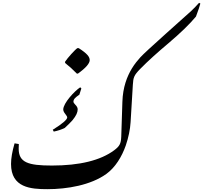

<svg xmlns="http://www.w3.org/2000/svg" viewBox="-20 -1319 1436 1357"><path d="M315 18C454 18 621 -10 732 -90C795 -136 841 -211 869 -291C888 -347 900 -404 903 -456C908 -544 914 -633 919 -721C922 -772 927 -787 971 -832C1027 -889 1094 -949 1170 -1013C1255 -1085 1320 -1148 1365 -1202C1382 -1247 1392 -1277 1396 -1294L1387 -1299C1369 -1280 1352 -1260 1332 -1242C1271 -1188 1211 -1133 1150 -1079C1052 -991 992 -936 972 -914C954 -894 932 -868 912 -835C878 -779 848 -702 845 -599L837 -353C835 -302 824 -285 787 -257C690 -185 542 -149 347 -149C177 -149 112 -171 112 -269C112 -279 112 -290 113 -301L83 -306C66 -248 58 -199 58 -160C58 8 198 18 315 18ZM523 -799H531C587 -839 614 -871 614 -894C614 -917 597 -940 536 -979H527C510 -968 457 -909 440 -883V-874C467 -853 495 -828 523 -799ZM360 -389C390 -395 416 -404 438 -415C461 -436 479 -454 493 -470C519 -502 529 -525 529 -546C529 -557 524 -567 513 -578C504 -587 499 -595 499 -600C499 -618 512 -630 541 -650L555 -694L547 -702C507 -676 427 -590 427 -545C427 -536 432 -525 441 -514C451 -502 455 -494 455 -489C455 -474 421 -444 353 -402Z"/></svg>

Font: Noto Nastaliq Urdu
Style: Regular
Weight: 400
Designer: Monotype Design Team (Patrick Giasson: type design, Kamal Mansour: OpenType code, Glenda Bellarosa). Updated by Simon Co
Foundry: Monotype Imaging Inc., Simon Cozens
Version: Version 3.009